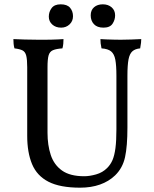

<svg xmlns="http://www.w3.org/2000/svg" viewBox="-20 -860 715 889"><path d="M570 -269Q570 -183 559 -132.5Q548 -82 513 -48Q484 -20 443 -5.5Q402 9 351 9Q258 9 204.5 -18.5Q151 -46 128.5 -100Q106 -154 106 -231V-549Q106 -584 101.5 -602Q97 -620 84.5 -626.5Q72 -633 47 -636Q44 -646 43 -657.5Q42 -669 42 -679Q62 -678 94.5 -677Q127 -676 158 -676Q173 -676 189 -676Q205 -676 220 -676.5Q235 -677 249 -677.5Q263 -678 274 -679Q274 -669 273 -657.5Q272 -646 269 -636Q240 -634 225 -627.5Q210 -621 205 -603.5Q200 -586 200 -549V-245Q200 -188 215 -142.5Q230 -97 267 -70.5Q304 -44 370 -44Q395 -44 425 -52.5Q455 -61 476 -82Q492 -98 501 -119Q510 -140 514.5 -174Q519 -208 519 -261V-509Q519 -557 514 -583.5Q509 -610 494.5 -622Q480 -634 450 -636Q447 -651 446 -659.5Q445 -668 445 -679Q456 -678 472.5 -677.5Q489 -677 506.5 -676.5Q524 -676 539 -676Q562 -676 588 -677Q614 -678 634 -679Q634 -672 633 -662Q632 -652 629 -636Q606 -634 593 -622.5Q580 -611 575 -584.5Q570 -558 570 -509ZM459 -732Q430 -732 415 -748Q400 -764 400 -789Q400 -813 415.5 -826.5Q431 -840 456 -840Q481 -840 497 -826Q513 -812 513 -789Q513 -768 501 -750Q489 -732 459 -732ZM263 -732Q238 -732 222 -746.5Q206 -761 206 -783Q206 -805 219 -822.5Q232 -840 261 -840Q291 -840 304.5 -824Q318 -808 318 -785Q318 -762 302 -747Q286 -732 263 -732Z"/></svg>

Font: Vollkorn
Style: Regular
Weight: 400
Designer: Friedrich Althausen
Foundry: Friedrich Althausen
Version: Version 4.104